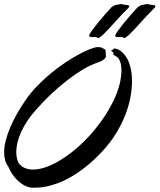

<svg xmlns="http://www.w3.org/2000/svg" viewBox="-24 -901 776 934"><path d="M491.2 -627Q491.2 -623 487.8 -618.7Q484.4 -614.3 479.2 -610.4Q474.1 -606.4 468.3 -603.5Q462.4 -600.6 457 -599.1Q442.9 -594.7 414.6 -581.8Q386.2 -568.8 347.2 -542.5Q308.1 -516.1 259.3 -474.4Q210.4 -432.6 154.8 -371.1Q127.4 -340.8 108.4 -311.8Q89.4 -282.7 77.6 -256.3Q65.9 -230 60.5 -206.1Q55.2 -182.1 55.2 -162.1Q55.2 -131.3 65.9 -108.9Q78.1 -91.8 96.2 -84Q114.3 -76.2 137.2 -76.2Q168.5 -76.2 205.8 -90.3Q243.2 -104.5 283 -130.4Q322.8 -156.2 362.8 -192.4Q402.8 -228.5 439 -272.9Q475.6 -318.4 500.2 -359.6Q524.9 -400.9 539.8 -437.3Q554.7 -473.6 560.8 -504.2Q566.9 -534.7 566.9 -558.1Q566.9 -581.5 561.8 -597.4Q556.6 -613.3 548.8 -621.1Q543.5 -625.5 538.1 -628.2Q532.7 -630.9 528.8 -634.8Q526.9 -637.7 526.9 -638.2Q526.9 -639.6 527.3 -641.1Q527.8 -642.6 527.8 -644Q527.8 -646 525.9 -647Q522.9 -648.4 520 -651.4Q517.1 -654.3 517.1 -655.8Q517.1 -657.2 519 -657.2H521Q522.9 -657.2 523.7 -658.4Q524.4 -659.7 525.6 -661.1Q526.9 -662.6 528.6 -663.8Q530.3 -665 534.2 -665Q537.6 -665 544.2 -663.1Q550.8 -661.1 559.1 -655.8Q567.4 -650.4 576.7 -640.6Q585.9 -630.9 595.2 -615.2Q605.5 -596.2 611.8 -568.4Q618.2 -540.5 618.2 -505.9Q618.2 -469.7 610.4 -427.5Q602.5 -385.3 585 -340.6Q567.4 -295.9 539.3 -250.2Q511.2 -204.6 470.2 -161.1Q430.2 -118.7 392.8 -89.4Q355.5 -60.1 322 -40.8Q288.6 -21.5 259.5 -10.7Q230.5 0 207 5.1Q183.6 10.3 166 11.2Q148.4 12.2 138.2 12.2Q117.7 12.2 99.1 3.2Q80.6 -5.9 64.7 -20.3Q48.8 -34.7 36.4 -53.2Q23.9 -71.8 16.1 -90.8Q5.4 -105 0.7 -122.3Q-3.9 -139.6 -3.9 -160.2Q-3.9 -188 4.4 -219.5Q12.7 -251 26.9 -283.9Q41 -316.9 60.1 -350.1Q79.1 -383.3 101.1 -415Q125.5 -450.7 157.5 -483.4Q189.5 -516.1 224.1 -544.7Q258.8 -573.2 293.9 -596.7Q329.1 -620.1 359.9 -636.7Q390.6 -653.3 414.8 -662.6Q439 -671.9 452.1 -671.9Q460 -671.9 464.1 -671.1Q468.3 -670.4 470.9 -669.2Q473.6 -668 475.8 -666.5Q478 -665 481.9 -663.1Q488.3 -660.2 489.3 -656Q490.2 -651.9 490.2 -646Q490.2 -639.2 490.7 -635Q491.2 -630.9 491.2 -627ZM595.7 -857.4Q574.7 -836.9 552.5 -812.5Q530.3 -788.1 510.5 -766.6Q490.7 -745.1 475.6 -730.7Q460.4 -716.3 453.6 -716.3Q449.2 -716.3 448.7 -717.8Q448.2 -719.2 445.8 -720.2Q443.4 -720.2 441.2 -720.7Q439 -721.2 436.5 -721.2Q433.6 -721.2 431.2 -720.7Q428.7 -720.2 425.8 -720.2Q419.9 -720.2 414.8 -721.4Q409.7 -722.7 409.7 -727.1Q409.7 -729 410.6 -731.4Q412.6 -737.3 423.3 -752.4Q434.1 -767.6 450 -787.1Q465.8 -806.6 483.9 -827.6Q502 -848.6 518.6 -866.2Q523.9 -869.1 530.5 -873.3Q537.1 -877.4 542 -877.4Q543.5 -877.4 546.6 -877.9Q549.8 -878.4 553.2 -879.2Q556.6 -879.9 559.6 -880.6Q562.5 -881.3 564 -881.3Q569.8 -881.3 575.2 -879.4Q580.6 -877.4 588.9 -877.4Q591.8 -877.4 598.4 -876Q605 -874.5 605 -870.1Q605 -866.7 595.7 -857.4ZM722.7 -857.4Q701.7 -836.9 679.4 -812.5Q657.2 -788.1 637.5 -766.6Q617.7 -745.1 602.5 -730.7Q587.4 -716.3 580.6 -716.3Q576.2 -716.3 575.7 -717.8Q575.2 -719.2 572.8 -720.2Q570.3 -720.2 568.4 -720.7Q566.4 -721.2 564 -721.2Q560.5 -721.2 558.1 -720.7Q555.7 -720.2 552.7 -720.2Q546.9 -720.2 541.7 -721.4Q536.6 -722.7 536.6 -727.1Q536.6 -729 537.6 -731.4Q539.6 -737.3 550.5 -752.4Q561.5 -767.6 577.1 -787.1Q592.8 -806.6 611.1 -827.6Q629.4 -848.6 646 -866.2Q651.4 -869.1 657.7 -873.3Q664.1 -877.4 668.9 -877.4Q670.4 -877.4 673.6 -877.9Q676.8 -878.4 680.2 -879.2Q683.6 -879.9 686.8 -880.6Q689.9 -881.3 690.9 -881.3Q696.8 -881.3 702.1 -879.4Q707.5 -877.4 715.8 -877.4Q718.8 -877.4 725.3 -876Q731.9 -874.5 731.9 -870.1Q731.9 -866.2 722.7 -857.4Z"/></svg>

Font: Oregano
Style: Italic
Weight: 400
Italic angle: -12°
Designer: Astigmatic (AOETI)
Foundry: Astigmatic (AOETI)
Version: Version 1.000